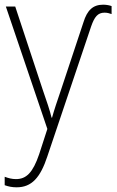

<svg xmlns="http://www.w3.org/2000/svg" viewBox="-21 -557 499 819"><path d="M419 -537C376 -537 351 -514 335 -462L239 -173C223 -126 210 -88 201 -55H199C192 -85 178 -126 161 -175L44 -529H4L181 -7L146 101C119 180 91 207 47 207C30 207 15 203 -1 197V233C16 239 31 242 50 242C114 242 151 201 181 110L368 -445C382 -485 396 -503 425 -503C437 -503 446 -500 455 -497V-531C447 -534 434 -537 419 -537Z"/></svg>

Font: Noto Sans SemiCondensed ExtraLight
Style: Regular
Weight: 200
Width: 4
Designer: Monotype Design Team
Foundry: Monotype Imaging Inc.
Version: Version 2.013